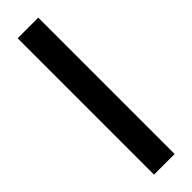

<svg xmlns="http://www.w3.org/2000/svg" viewBox="-246 -699 697 697"><g transform="rotate(-45 103.0 -350.0)"><path d="M156 0H50V-700H156Z"/></g></svg>

Font: Kulim Park SemiBold
Style: Regular
Weight: 600
Designer: Noponies / Dale Sattler
Foundry: Noponies
Version: Version 1.000; ttfautohint (v1.8.3)